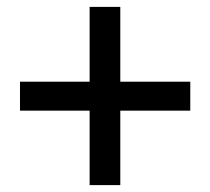

<svg xmlns="http://www.w3.org/2000/svg" viewBox="-20 -650 610 557"><path d="M240 -113V-329H38V-413H240V-630H329V-413H532V-329H329V-113Z"/></svg>

Font: Noto Sans KR Medium
Style: Regular
Weight: 500
Designer: Ryoko NISHIZUKA  (kana, bopomofo & ideographs); Paul D. Hunt (Latin, Greek & Cyrillic); Sandoll Communications , Soo-you
Foundry: Adobe
Version: Version 2.004-H2;hotconv 1.0.118;makeotfexe 2.5.65603